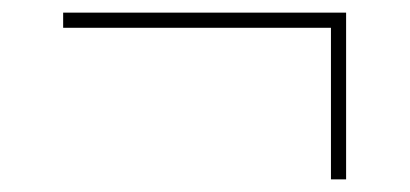

<svg xmlns="http://www.w3.org/2000/svg" viewBox="-20 -508 649 304"><path d="M528 -488V-224H504V-464H80V-488Z"/></svg>

Font: Exo Thin
Style: Regular
Weight: 250
Designer: Natanael Gama
Foundry: Natanael Gama
Version: Version 1.500; ttfautohint (v1.6)